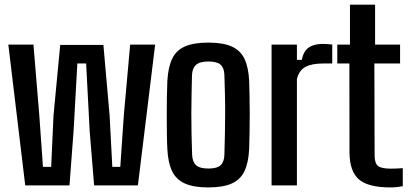

<svg xmlns="http://www.w3.org/2000/svg" viewBox="-20 -790 1746 818"><path d="M87.5 0 15.5 -600H122.5L147.5 -298L163 -79H198L208 -298L236.5 -598.5H420.5L447 -298L458.5 -79H492.5L507.5 -298L534.5 -600H641L567.5 0H381L362 -232L347 -519.5H309.5L293.5 -232L276 0Z M867.5 8.5Q805.5 8.5 768.2 -8Q731 -24.5 713.5 -60.2Q696 -96 693 -154.5Q691.5 -181 691 -218.2Q690.5 -255.5 690.5 -296.5Q690.5 -337.5 691 -376.5Q691.5 -415.5 693 -446Q696.5 -505 714 -540.8Q731.5 -576.5 768.8 -592.5Q806 -608.5 867.5 -608.5Q930.5 -608.5 967.5 -591.8Q1004.5 -575 1021.5 -539.5Q1038.5 -504 1041.5 -446Q1042.5 -417 1043.2 -379.8Q1044 -342.5 1044 -302.2Q1044 -262 1043.2 -223.5Q1042.5 -185 1041.5 -154.5Q1038.5 -96 1021.2 -60.2Q1004 -24.5 967 -8Q930 8.5 867.5 8.5ZM867.5 -72Q905 -72 920 -86.2Q935 -100.5 936 -130Q937.5 -175 938.2 -217.2Q939 -259.5 939.2 -300.8Q939.5 -342 938.5 -384Q937.5 -426 936 -471Q935 -501 919.5 -514.5Q904 -528 867.5 -528Q831 -528 815 -513.5Q799 -499 798 -470Q797 -433 796.2 -391.8Q795.5 -350.5 795.2 -307Q795 -263.5 796 -219Q797 -174.5 798.5 -130.5Q800 -100 815.5 -86Q831 -72 867.5 -72Z M1137 0V-600H1245V-535H1265.5Q1273.5 -573 1296 -588Q1318.5 -603 1355 -603Q1366 -603 1376.5 -602Q1387 -601 1395.5 -600.5V-519.5H1356.5Q1308 -519.5 1281 -504.8Q1254 -490 1245 -453.5V0Z M1643.5 8.5Q1548.5 8.5 1509 -25.8Q1469.5 -60 1469 -141L1468.5 -519.5H1417V-600H1471V-770H1578V-600H1684.5V-519.5H1575L1576 -129Q1576 -95 1590.2 -83.2Q1604.5 -71.5 1644 -71.5Q1658.5 -71.5 1670 -72Q1681.5 -72.5 1696 -73.5V3.5Q1684 5.5 1671.2 7Q1658.5 8.5 1643.5 8.5Z"/></svg>

Font: Big Shoulders Medium
Style: Regular
Weight: 500
Designer: Patric King
Foundry: XO Type Co
Version: Version 2.002